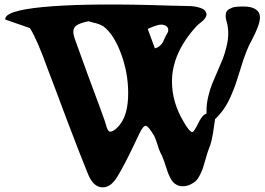

<svg xmlns="http://www.w3.org/2000/svg" viewBox="-20 -807 1151 833"><path d="M1037.1 -778.8Q1071.3 -778.8 1089.6 -766.4Q1107.9 -753.9 1107.9 -731Q1107.9 -699.7 1070.8 -629.9Q1060.1 -611.3 1049.8 -585.2Q1039.6 -559.1 1035.2 -545.9Q1030.8 -532.7 1020 -497.1Q1008.8 -460.4 1001.7 -440.2Q994.6 -419.9 981.4 -389.6Q968.3 -359.4 951.7 -335.2Q935.1 -311 913.1 -290Q912.1 -286.1 907.2 -250Q899.4 -191.9 887.2 -164.1Q879.9 -146.5 871.1 -113.8Q865.2 -92.8 861.3 -80.6Q857.4 -68.4 848.9 -50.5Q840.3 -32.7 830.8 -23.2Q821.3 -13.7 805.7 -6.3Q790 1 771 1Q758.3 1 747.8 -4.4Q737.3 -9.8 730.7 -17.1Q724.1 -24.4 717.5 -37.8Q710.9 -51.3 707.8 -60.3Q704.6 -69.3 699.2 -85.9Q686.5 -126.5 675.8 -145Q669.9 -157.2 662.1 -183.1Q654.8 -206.1 648.9 -217.8Q633.3 -243.2 625.2 -252.2Q617.2 -261.2 611.8 -261.2Q600.6 -261.2 583 -224.1Q564.9 -186.5 564 -184.1Q520.5 -91.8 488.8 -40Q460.9 5.9 425.8 5.9Q385.3 5.9 361.8 -51.8Q320.3 -154.3 272.9 -279.8Q265.1 -300.3 251.2 -337.6Q237.3 -375 225.8 -405.5Q214.4 -436 204.1 -462.9L189.9 -500Q141.1 -636.2 109.9 -685.1L2.9 -722.2Q-1.5 -760.3 165.8 -776.4Q333 -792.5 631.8 -785.2Q718.8 -782.2 797.9 -780.8Q824.7 -780.8 847.2 -773.4Q869.6 -766.1 873 -754.9Q876 -750.5 876 -744.1Q876 -737.3 870.8 -729.7Q865.7 -722.2 861.3 -718Q856.9 -713.9 848.1 -707Q842.3 -703.1 833 -693.8Q726.1 -577.1 726.1 -453.1Q726.1 -362.3 777.8 -276.9Q802.7 -233.9 814 -233.9Q821.3 -233.9 838.9 -270Q857.9 -310.1 876 -314V-330.1Q876 -357.4 883.8 -389.4Q891.6 -421.4 899.9 -441.9Q908.2 -462.4 923.8 -498Q940.4 -536.1 947.3 -553.5Q954.1 -570.8 962.2 -602.5Q970.2 -634.3 970.2 -661.1Q970.2 -693.4 961.9 -717.8Q959 -729.5 959 -738.8Q959 -748.5 962.4 -755.6Q965.8 -762.7 973.1 -766.8Q980.5 -771 987.1 -773.7Q993.7 -776.4 1004.4 -777.3Q1015.1 -778.3 1021 -778.6Q1026.9 -778.8 1037.1 -778.8ZM511.2 -283.2Q536.1 -326.2 536.1 -403.8Q536.1 -491.7 504.6 -575.7Q473.1 -659.7 428.2 -692.9Q410.6 -703.6 384.8 -709L363.8 -714.8Q330.6 -708 314.2 -698.2Q297.9 -688.5 297.9 -668Q297.9 -660.2 303.2 -642.1Q359.9 -483.4 407.2 -357.9L435.1 -280.8Q435.5 -279.3 439 -268.1Q446.8 -235.8 458 -235.8Q469.2 -235.8 484.6 -249.5Q500 -263.2 511.2 -283.2ZM621.1 -681.2 651.9 -597.2Q664.1 -600.1 673.1 -607.9Q682.1 -615.7 686.3 -623.3Q690.4 -630.9 695.8 -644L705.1 -662.1Q710 -668.5 710 -676.8Q710 -687.5 701.4 -693.8Q692.9 -700.2 678.2 -700.2Q664.1 -700.2 628.9 -685.1Z"/></svg>

Font: Sonetni venez
Style: Regular
Weight: 400
Designer: Alja Herlah
Foundry: Type Salon
Version: Version 1.000;hotconv 1.0.109;makeotfexe 2.5.65596